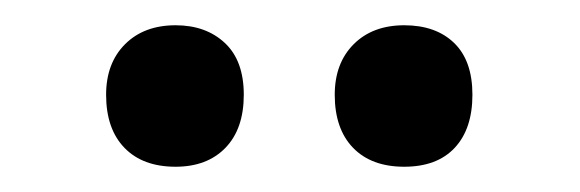

<svg xmlns="http://www.w3.org/2000/svg" viewBox="-20 -696 459 152"><path d="M300 -564Q274 -564 259.5 -579Q245 -594 245 -621Q245 -646 260 -661Q275 -676 300 -676Q325 -676 339.5 -662Q354 -648 354 -621Q354 -594 340 -579Q326 -564 300 -564ZM119 -564Q93 -564 78.5 -579Q64 -594 64 -621Q64 -646 79 -661Q94 -676 119 -676Q143 -676 158 -662Q173 -648 173 -621Q173 -594 158.5 -579Q144 -564 119 -564Z"/></svg>

Font: Andada Pro
Style: Regular
Weight: 400
Designer: Carolina Giovagnoli
Foundry: Huerta Tipografica
Version: Version 3.003